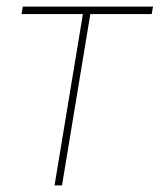

<svg xmlns="http://www.w3.org/2000/svg" viewBox="-20 -559 481 579"><path d="M144.5 0 230 -516.6H44.9L48.8 -539.1H441.4L437.5 -516.6H252.4L167 0Z"/></svg>

Font: Inter 18pt Thin
Style: Italic
Weight: 250
Italic angle: -9.3988°
Version: Version 4.001;git-66647c0bb